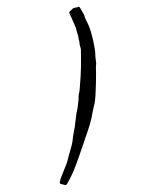

<svg xmlns="http://www.w3.org/2000/svg" viewBox="-230 -815 690 929"><g transform="rotate(-20 115.0 -350.5)"><path d="M296.9 -744.1Q299.3 -742.2 300.3 -738.3L301.8 -730.5Q302.2 -727.5 303 -724.4Q303.7 -721.2 304.2 -717.8Q306.2 -709.5 306.6 -704.1Q307.1 -700.2 307.4 -696.3Q307.6 -692.4 307.1 -688.5Q306.6 -684.6 306.9 -680.7Q307.1 -676.8 307.6 -672.9Q312.5 -641.6 310.1 -605Q307.6 -568.4 300.8 -532.2Q297.9 -511.7 291 -494.1Q289.6 -489.3 288.3 -484.6Q287.1 -480 286.1 -475.1Q285.2 -470.2 284.2 -466.1Q283.2 -461.9 282.2 -458Q281.2 -455.6 280 -452.9Q278.8 -450.2 277.3 -447.3Q275.9 -444.3 274.7 -441.2Q273.4 -438 272.5 -434.6Q270.5 -429.7 269.5 -425.8Q269 -422.4 266.6 -417Q264.6 -411.1 262.2 -405Q259.8 -398.9 257.3 -392.1L247.1 -365.2Q239.7 -348.1 232.4 -329.1Q229 -320.3 225.1 -311.5Q221.2 -302.7 216.8 -293.9Q211.4 -282.2 205.6 -273.9Q202.1 -269 199.2 -264.4Q196.3 -259.8 193.4 -254.9Q187.5 -246.6 181.6 -236.3Q179.2 -231.9 176.5 -227.3Q173.8 -222.7 170.9 -217.8Q152.8 -189.9 133.3 -166Q113.8 -142.1 90.8 -113.3Q56.6 -70.3 22.9 -30.3Q-10.7 9.8 -51.8 43.9Q-57.6 45.9 -61 43.9Q-64.5 42 -69.3 38.1Q-73.2 34.7 -77.6 32.7Q-82.5 30.3 -80.1 23.4Q-78.1 18.6 -74.2 13.2Q-70.3 7.8 -66.4 2.9Q-53.7 -11.7 -41.5 -24.9Q-29.3 -37.6 -17.6 -51.8Q-13.7 -56.6 -10.3 -61.5Q-6.8 -66.4 -3.4 -71.3Q0 -76.2 3.4 -81.3Q6.8 -86.4 10.7 -91.8Q12.7 -94.2 14.6 -96.9Q16.6 -99.6 18.6 -102.5Q20.5 -105.5 22.5 -108.2Q24.4 -110.8 26.4 -113.3Q33.2 -123 39.1 -131.8Q44.9 -140.6 49.8 -151.4Q51.8 -154.8 53.5 -158.4Q55.2 -162.1 57.1 -165.5Q59.1 -169.4 61 -172.9Q63 -176.3 65.4 -179.7Q68.8 -187 72.8 -192.4Q76.7 -197.8 79.1 -203.1Q83 -210.4 86.4 -217.5Q89.8 -224.6 93.3 -231Q96.7 -237.8 99.9 -244.1Q103 -250.5 106.4 -256.8Q108.9 -262.7 111.8 -266.6Q115.7 -272 118.2 -276.4Q123 -285.2 127.9 -293.9Q132.8 -302.7 136.7 -311.5Q141.1 -319.3 144.5 -329.1Q147.9 -338.9 152.3 -346.7Q154.3 -348.6 155.8 -351.6Q157.7 -355.5 159.2 -357.4Q163.1 -364.3 166.5 -372.1Q169.9 -379.9 172.9 -386.7Q190.4 -423.8 205.6 -462.9Q220.7 -502 231.4 -534.2Q231.9 -535.6 232.4 -537.1Q232.9 -538.6 233.4 -540Q233.9 -541.5 234.4 -542.7Q234.9 -543.9 235.4 -544.9Q237.3 -553.2 237.3 -562Q237.3 -569.8 240.2 -579.1Q242.2 -585 242.2 -590.8Q242.2 -596.2 244.1 -603.5Q246.1 -611.3 246.1 -620.6Q246.1 -624.5 246.3 -628.9Q246.6 -633.3 247.1 -637.7Q250 -656.2 247.6 -670.9Q245.6 -684.6 246.1 -701.2Q246.1 -703.6 245.1 -708.5Q244.1 -713.4 244.1 -715.8Q243.2 -722.7 243.2 -726.1Q243.2 -731.9 245.1 -734.4Q248.5 -739.3 255.4 -740.7Q260.7 -741.7 266.6 -746.1Q277.3 -747.1 282.7 -745.1Q288.1 -743.2 296.9 -744.1Z"/></g></svg>

Font: Taprom
Style: Regular
Weight: 400
Designer: Danh Hong
Version: Version 8.002; ttfautohint (v1.8.3)